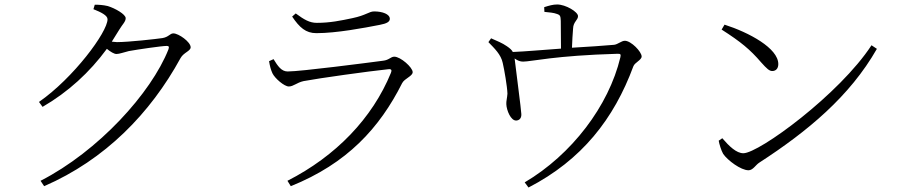

<svg xmlns="http://www.w3.org/2000/svg" viewBox="-20 -788 4040 857"><path d="M161 19 177 43C449 -75 651 -282 786 -529C800 -554 831 -560 831 -577C831 -601 777 -639 754 -639C738 -639 734 -623 705 -618C678 -614 554 -600 502 -600L479 -602L512 -655C527 -680 541 -691 541 -707C541 -724 494 -751 461 -761C440 -766 420 -767 403 -767L397 -747C432 -733 460 -719 460 -702C460 -645 308 -440 154 -333L170 -311C284 -377 380 -465 457 -570C473 -557 489 -547 500 -547C513 -547 534 -555 555 -560C593 -567 702 -583 724 -583C733 -583 736 -580 732 -568C655 -373 419 -113 161 19Z M1181 -515C1184 -495 1189 -476 1196 -461C1207 -438 1249 -402 1269 -402C1290 -402 1304 -419 1335 -426C1404 -439 1626 -470 1713 -479C1727 -481 1730 -475 1725 -463C1642 -260 1479 -91 1263 19L1278 43C1529 -58 1674 -216 1775 -417C1786 -438 1822 -448 1822 -466C1822 -487 1768 -535 1740 -535C1724 -535 1717 -520 1690 -517C1622 -508 1322 -469 1264 -469C1236 -469 1220 -493 1201 -524ZM1675 -677C1707 -683 1720 -691 1720 -704C1720 -725 1687 -737 1650 -737C1627 -737 1615 -720 1553 -707C1501 -696 1453 -686 1394 -686C1362 -686 1338 -700 1300 -728L1284 -714C1317 -665 1345 -640 1392 -640C1482 -640 1603 -663 1675 -677Z M2410 -735C2430 -733 2453 -731 2465 -726C2481 -721 2482 -716 2483 -695L2484 -571C2411 -566 2324 -558 2269 -556C2265 -564 2257 -572 2242 -582C2222 -596 2199 -605 2172 -617L2160 -600C2187 -572 2216 -545 2224 -507C2231 -477 2244 -402 2245 -370C2244 -353 2239 -335 2240 -323C2241 -296 2260 -248 2285 -250C2298 -251 2308 -260 2307 -279C2307 -294 2281 -490 2277 -527C2291 -517 2302 -513 2315 -513C2351 -513 2456 -540 2737 -548C2750 -548 2752 -546 2749 -532C2697 -315 2532 -98 2322 26L2339 49C2577 -74 2720 -257 2807 -492C2813 -509 2844 -520 2844 -536C2844 -557 2797 -606 2769 -606C2754 -606 2738 -590 2721 -588C2679 -584 2600 -579 2533 -575C2534 -603 2536 -639 2538 -661C2539 -691 2560 -698 2560 -716C2560 -735 2505 -768 2467 -768C2448 -768 2431 -763 2409 -756Z M3214 -678 3201 -656C3287 -601 3328 -567 3377 -510C3403 -481 3414 -471 3427 -471C3443 -471 3454 -482 3454 -502C3454 -573 3323 -643 3214 -678ZM3870 -586C3728 -368 3368 -104 3298 -104C3267 -104 3235 -135 3204 -171L3188 -160C3190 -147 3199 -116 3208 -101C3228 -72 3287 -28 3321 -28C3341 -28 3353 -52 3369 -62C3585 -202 3773 -358 3894 -570Z"/></svg>

Font: Noto Serif CJK SC Light
Style: Regular
Weight: 300
Designer: Ryoko NISHIZUKA 西塚涼子 (kana & ideographs); Frank Grießhammer (Latin, Greek & Cyrillic); Wenlong ZHANG 张文龙 (bopomofo); San
Foundry: Adobe
Version: Version 2.001;hotconv 1.1.0;makeotfexe 2.6.0